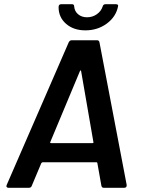

<svg xmlns="http://www.w3.org/2000/svg" viewBox="-20 -891 669 911"><path d="M461 -10 442 -117Q442 -118 441 -119.5Q440 -121 438 -121H182Q180 -121 176 -117L131 -10Q128 0 117 0H20Q14 0 11.5 -4Q9 -8 12 -14L306 -690Q311 -700 320 -700H441Q450 -700 452 -690L581 -14V-11Q581 0 569 0H472Q463 0 461 -10ZM222 -212H419Q425 -212 423 -218L365 -553Q364 -557 362 -557Q360 -557 359 -553L219 -218Q216 -212 222 -212ZM258 -857Q258 -871 270 -871H322Q332 -871 332 -860Q334 -837 351 -823Q368 -809 393 -809Q419 -809 439.5 -823.5Q460 -838 467 -860Q470 -871 480 -871H530Q543 -871 540 -860Q530 -811 486.5 -779Q443 -747 385 -747Q329 -747 293.5 -778Q258 -809 258 -857Z"/></svg>

Font: Barlow SemiBold
Style: Italic
Weight: 600
Italic angle: -7°
Designer: Jeremy Tribby
Foundry: Tribby Type
Version: Version 1.408